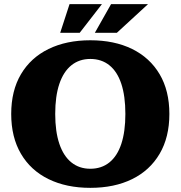

<svg xmlns="http://www.w3.org/2000/svg" viewBox="-20 -890 870 925"><path d="M415 15Q300 15 214 -27Q128 -69 81 -149Q34 -229 34 -341Q34 -453 81 -532.5Q128 -612 214 -654Q300 -696 415 -696Q531 -696 616.5 -654Q702 -612 749 -532.5Q796 -453 796 -341Q796 -229 749 -149Q702 -69 616.5 -27Q531 15 415 15ZM415 -77Q469 -77 507 -107.5Q545 -138 564.5 -197Q584 -256 584 -341Q584 -427 564.5 -486Q545 -545 507 -575.5Q469 -606 415 -606Q362 -606 324 -575.5Q286 -545 266 -486Q246 -427 246 -341Q246 -256 266 -197Q286 -138 324 -107.5Q362 -77 415 -77ZM437 -732 515 -870H693L543 -732ZM270 -732 315 -870H471L364 -732Z"/></svg>

Font: Montagu Slab 144pt
Style: Bold
Weight: 700
Designer: Florian Karsten
Foundry: Florian Karsten
Version: Version 1.000